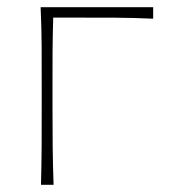

<svg xmlns="http://www.w3.org/2000/svg" viewBox="-20 -514 477 534"><path d="M94 0Q95.5 -56.5 95.8 -108.5Q96 -160.5 96 -221V-271Q96 -332 95.8 -385Q95.5 -438 93 -494H406V-462Q353.5 -464.5 299.8 -464.8Q246 -465 195 -465H128Q126.5 -416.5 126.2 -370.8Q126 -325 126 -271V-221Q126 -160.5 126.5 -108.5Q127 -56.5 129 0Z"/></svg>

Font: Commissioner Flair Thin
Style: Regular
Weight: 100
Designer: Kostas Bartsokas
Foundry: Kostas Bartsokas
Version: Version 1.000; ttfautohint (v1.8.3)